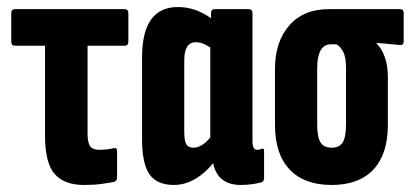

<svg xmlns="http://www.w3.org/2000/svg" viewBox="-20 -520 1176 546"><path d="M218 6Q164 6 136 -24.5Q108 -55 108 -136V-390H23Q12 -390 12 -402V-482Q12 -494 22 -494H335Q345 -494 345 -482V-402Q345 -390 335 -390H229V-141Q229 -114 236.5 -104Q244 -94 263 -94Q286 -94 305 -99Q313 -100 313 -90V-16Q313 -6 305 -3Q291 0 269 3Q247 6 218 6Z M475 6Q426 6 405 -24.5Q384 -55 384 -123V-357Q384 -500 486 -500Q512 -500 536 -491.5Q560 -483 580 -468V-482Q580 -494 590 -494H687Q698 -494 698 -482V-119Q698 -94 711 -94Q715 -94 718.5 -95Q722 -96 725 -97Q731 -99 731 -91V-14Q731 -3 722 -1Q693 6 665 6Q599 6 586 -56Q563 -27 534 -10.5Q505 6 475 6ZM504 -145Q504 -119 510 -109.5Q516 -100 530 -100Q554 -100 578 -129V-385Q556 -400 537 -400Q504 -400 504 -349Z M923 6Q845 6 803.5 -38Q762 -82 762 -165V-324Q762 -401 802.5 -447.5Q843 -494 915 -494H1118Q1128 -494 1128 -483V-403Q1128 -391 1118 -392L1051 -398V-396Q1065 -383 1074 -358.5Q1083 -334 1083 -301V-165Q1083 -82 1042 -38Q1001 6 923 6ZM923 -100Q945 -100 954.5 -115Q964 -130 964 -166V-327Q964 -356 956.5 -371.5Q949 -387 937 -394H921Q882 -394 882 -325V-166Q882 -130 891.5 -115Q901 -100 923 -100Z"/></svg>

Font: Sofia Sans Extra Condensed ExtraBold
Style: Regular
Weight: 800
Designer: Botio Nikoltchev, Ani Petrova
Foundry: lettersoup
Version: Version 4.101; ttfautohint (v1.8.4.7-5d5b)